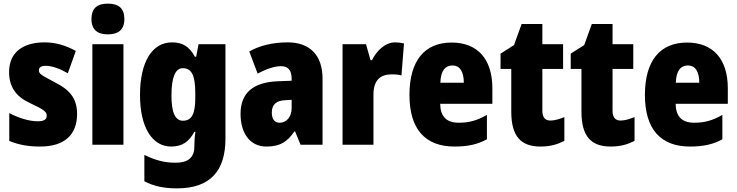

<svg xmlns="http://www.w3.org/2000/svg" viewBox="-20 -796 4055 1056"><path d="M404 -170C404 -259 358 -305 282 -343C205 -384 194 -390 194 -409C194 -426 207 -434 232 -434C268 -434 314 -416 353 -393L397 -516C339 -547 286 -563 225 -563C103 -563 30 -505 30 -400C30 -318 68 -265 143 -230C225 -192 237 -180 237 -160C237 -138 221 -129 187 -129C139 -129 80 -148 31 -174V-21C86 2 140 10 201 10C335 10 404 -55 404 -170Z M573 -776C515 -776 483 -751 483 -691C483 -632 517 -607 573 -607C630 -607 664 -632 664 -691C664 -751 632 -776 573 -776ZM659 -553H488V0H659Z M926 -563C817 -563 750 -456 750 -273C750 -96 817 10 921 10C984 10 1020 -18 1049 -71H1055C1051 -49 1049 -17 1049 3V10C1049 73 1011 99 946 99C886 99 835 86 774 56V201C826 228 881 240 953 240C1138 240 1220 143 1220 -34V-553H1072L1059 -484H1052C1021 -540 985 -563 926 -563ZM985 -421C1036 -421 1054 -378 1054 -283V-256C1054 -171 1035 -132 986 -132C944 -132 923 -176 923 -271C923 -372 945 -421 985 -421Z M1562 -563C1479 -563 1408 -545 1351 -513L1397 -391C1447 -418 1491 -432 1526 -432C1564 -432 1584 -410 1584 -364V-352L1506 -349C1374 -343 1303 -287 1303 -169C1303 -70 1350 10 1445 10C1521 10 1560 -16 1599 -73H1603L1633 0H1754V-363C1754 -496 1681 -563 1562 -563ZM1550 -245 1584 -247V-200C1584 -153 1555 -121 1519 -121C1491 -121 1475 -139 1475 -177C1475 -220 1498 -243 1550 -245Z M2153 -563C2096 -563 2049 -513 2026 -465H2018L1993 -553H1864V0H2034V-276C2034 -357 2074 -387 2134 -387C2159 -387 2175 -385 2188 -381L2202 -557C2185 -561 2169 -563 2153 -563Z M2464 -562C2316 -562 2232 -463 2232 -274C2232 -86 2318 10 2480 10C2553 10 2608 -2 2658 -30V-164C2604 -133 2560 -121 2503 -121C2435 -121 2402 -156 2401 -225H2688V-310C2688 -474 2604 -562 2464 -562ZM2469 -436C2507 -436 2531 -405 2531 -341H2402C2404 -410 2431 -436 2469 -436Z M3007 -133C2978 -133 2963 -151 2963 -187V-417H3077V-553H2963V-664H2849L2807 -548L2733 -501V-417H2792V-182C2792 -46 2845 10 2953 10C3007 10 3046 -2 3084 -21V-152C3056 -141 3031 -133 3007 -133Z M3393 -133C3364 -133 3349 -151 3349 -187V-417H3463V-553H3349V-664H3235L3193 -548L3119 -501V-417H3178V-182C3178 -46 3231 10 3339 10C3393 10 3432 -2 3470 -21V-152C3442 -141 3417 -133 3393 -133Z M3759 -562C3611 -562 3527 -463 3527 -274C3527 -86 3613 10 3775 10C3848 10 3903 -2 3953 -30V-164C3899 -133 3855 -121 3798 -121C3730 -121 3697 -156 3696 -225H3983V-310C3983 -474 3899 -562 3759 -562ZM3764 -436C3802 -436 3826 -405 3826 -341H3697C3699 -410 3726 -436 3764 -436Z"/></svg>

Font: Noto Sans Gurmukhi Condensed Black
Style: Regular
Weight: 900
Width: 3
Designer: Jelle Bosma - Monotype Design Team
Foundry: Monotype Imaging Inc.
Version: Version 2.004